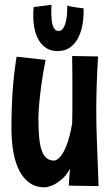

<svg xmlns="http://www.w3.org/2000/svg" viewBox="-20 -788 476 820"><path d="M273.9 4.9Q274.9 -14.6 276.1 -32.5Q277.3 -50.3 278.8 -66.9Q262.2 -37.6 243.4 -22Q224.6 -6.3 208.5 1.5Q189.5 10.3 170.9 12.2Q134.8 12.2 107.9 -5.9Q81.1 -23.9 63.5 -57.1Q45.9 -90.3 37.4 -137Q28.8 -183.6 28.8 -241.2Q28.8 -321.8 33.9 -397.5Q39.1 -473.1 50.8 -545.9L174.8 -532.2Q163.1 -474.1 157 -428.5Q150.9 -382.8 147.9 -350.6Q144.5 -313 144 -285.2Q144 -238.8 147 -204.3Q149.9 -169.9 157.5 -147.2Q165 -124.5 178.2 -113.3Q191.4 -102.1 211.9 -102.1Q226.1 -104.5 239.7 -121.6Q245.6 -128.9 252 -140.4Q258.3 -151.9 264.6 -168.5Q271 -185.1 276.9 -207.5Q282.7 -230 288.1 -259.8Q289.1 -288.6 289.1 -317.1Q289.1 -345.7 289.1 -378.9Q289.1 -414.1 289.1 -455.6Q289.1 -497.1 288.1 -548.8L398.9 -546.9Q396.5 -509.8 395 -478.3Q393.6 -446.8 392.8 -419.2Q392.1 -391.6 391.6 -367.2Q391.1 -342.8 391.1 -319.8Q391.1 -284.7 391.8 -251Q392.6 -217.3 394 -179.4Q395.5 -141.6 397.2 -96.4Q398.9 -51.3 400.9 6.8ZM336.9 -752.4V-734.4Q336.9 -707 331.3 -678Q325.7 -648.9 313 -624.8Q300.3 -600.6 278.8 -585.2Q257.3 -569.8 226.1 -569.8Q198.7 -569.8 179.2 -581.8Q159.7 -593.8 147 -614.3Q134.3 -634.8 128.2 -662.1Q122.1 -689.5 122.1 -719.7Q122.1 -728.5 122.3 -738.3Q122.6 -748 124 -757.8L200.2 -767.6Q199.2 -759.3 199.2 -750.5Q199.2 -741.7 199.2 -732.4Q199.2 -718.3 200.4 -704.6Q201.7 -690.9 205.1 -679.9Q208.5 -668.9 214.6 -662.4Q220.7 -655.8 231 -655.8Q240.7 -655.8 247.6 -664.3Q254.4 -672.9 258.8 -686.5Q263.2 -700.2 265.1 -717.3Q267.1 -734.4 267.1 -751.5V-764.6Q277.3 -761.2 289.6 -759Q301.8 -756.8 312.5 -755.4Q325.2 -753.4 336.9 -752.4Z"/></svg>

Font: Rum Raisin
Style: Regular
Weight: 400
Designer: Astigmatic (AOETI)
Foundry: Astigmatic (AOETI)
Version: Version 1.000